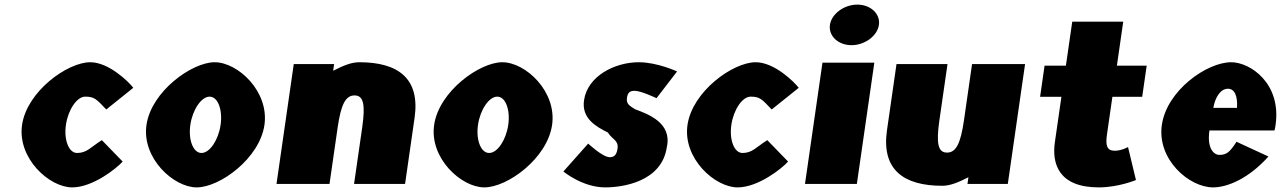

<svg xmlns="http://www.w3.org/2000/svg" viewBox="-20 -798 5558 833"><path d="M558.3 -417C539.4 -442 453 -528 371.5 -528C272.4 -528 96.6 -401 75.7 -256C54.8 -111 194.1 15 293.3 15C382.3 15 485.4 -67 512.2 -97L421.9 -190C373.8 -160 357.3 -134.3 314.4 -134.3C278.3 -134.3 256.6 -191 266 -256.3C275.4 -321.5 313.5 -378.7 349.6 -378.7C389.4 -378.7 398.6 -368 441 -323Z M805.8 -256.3C815.2 -321.5 853.3 -378.7 889.4 -378.7C925.5 -378.7 946.5 -321.5 937.1 -256.3C927.7 -191 890.3 -134.3 854.2 -134.3C818.1 -134.3 796.4 -191 805.8 -256.3ZM615.5 -256C594.6 -111 733.9 15 833.1 15C934.2 15 1106.4 -111 1127.3 -256C1148.2 -401 1012.4 -528 911.3 -528C812.1 -528 636.3 -401 615.5 -256Z M1409.6 0 1444.8 -244C1459.3 -345 1479.2 -384 1518.2 -384C1557.2 -384 1565.9 -345 1551.3 -244L1516.1 0H1737.4L1778.7 -287C1803.5 -459 1706 -528 1539 -528C1504.8 -528 1470.6 -514 1425.4 -491L1429.5 -520H1254.5L1179.6 0Z M2053.8 -256.3C2063.2 -321.5 2101.3 -378.7 2137.4 -378.7C2173.5 -378.7 2194.5 -321.5 2185.1 -256.3C2175.7 -191 2138.3 -134.3 2102.2 -134.3C2066.1 -134.3 2044.4 -191 2053.8 -256.3ZM1863.5 -256C1842.6 -111 1981.9 15 2081.1 15C2182.2 15 2354.4 -111 2375.3 -256C2396.2 -401 2260.4 -528 2159.3 -528C2060.1 -528 1884.3 -401 1863.5 -256Z M2751.3 -528C2647.3 -528 2529 -468 2513.8 -363C2502.7 -286 2562.6 -250 2617.4 -223C2635.5 -193 2664.6 -190 2659.2 -153C2654.3 -119 2638.1 -116 2624.9 -116C2594.9 -116 2531.8 -175 2531.8 -175L2424.3 -54C2424.3 -54 2506.9 15 2605.5 15C2681 15 2851.3 -9 2873.1 -160C2896.6 -265 2792.1 -303 2735.1 -324C2713.9 -338 2696.1 -346 2700 -373C2703.4 -397 2712.9 -404 2733.4 -404C2761.9 -404 2828.3 -372 2828.3 -372L2917.5 -488C2917.5 -488 2832 -528 2751.3 -528Z M3445.3 -417C3426.4 -442 3340 -528 3258.5 -528C3159.4 -528 2983.6 -401 2962.7 -256C2941.8 -111 3081.1 15 3180.3 15C3269.3 15 3372.4 -67 3399.2 -97L3308.9 -190C3260.8 -160 3244.3 -134.3 3201.4 -134.3C3165.3 -134.3 3143.6 -191 3153 -256.3C3162.4 -321.5 3200.5 -378.7 3236.6 -378.7C3276.4 -378.7 3285.6 -368 3328 -323Z M3472.5 0H3697.5L3773.3 -526H3548.3ZM3580.7 -690C3573.8 -642 3616.8 -602 3674.2 -602C3731.8 -602 3786.3 -642 3793.2 -690C3800.1 -738 3757.1 -778 3699.6 -778C3642.1 -778 3587.6 -738 3580.7 -690Z M4197.3 -520 4162.2 -276C4147.6 -175 4127.7 -136 4088.7 -136C4049.7 -136 4041.1 -175 4055.6 -276L4090.8 -520H3869.5L3828.2 -233C3803.4 -61 3901 8 4068 8C4102.1 8 4136.3 -6 4181.6 -29L4177.4 0H4352.4L4427.3 -520Z M4604.4 -513H4511.9L4492.5 -378H4585L4556.6 -181C4543.5 -90 4570.9 15 4747.1 15C4832.6 15 4908.4 -17 4908.4 -17L4874 -160C4874 -160 4845.5 -144 4816.7 -144C4781.7 -144 4775.8 -167 4782.7 -215L4806.2 -378H4935.5L4954.9 -513H4825.7L4853.2 -704H4632Z M5509.4 -232C5511.5 -238 5513.1 -249 5514.1 -256C5540 -436 5404.5 -528 5321.6 -528C5216.4 -528 5042.3 -406 5020.7 -256C4999.2 -107 5138.2 15 5243.3 15C5303.4 15 5396.6 -22 5483.1 -119L5344.6 -183C5315.3 -137 5300.5 -126 5270.5 -126C5246.8 -126 5215.8 -153 5227.2 -232ZM5244 -330C5252.3 -377 5275.5 -413 5307.6 -413C5335 -413 5350.4 -384 5346.8 -330Z"/></svg>

Font: Blink
Style: WideObl
Weight: 400
Designer: Mew Too
Foundry: Cannot Into Space Fonts
Version: Version 001.000